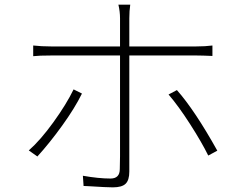

<svg xmlns="http://www.w3.org/2000/svg" viewBox="-20 -791 1040 827"><path d="M537 -712V-540V-481V-391V-289V-188V-103V-52Q537 -15 521 0.5Q505 16 466 16Q440 16 362 11L340 10L337 -34Q405 -22 456 -22Q496 -22 496 -63Q496 -93 497 -118V-206V-309V-411V-494V-540V-712Q497 -741 490 -771H541Q537 -744 537 -712ZM199 -591H454H577H691H780H826Q864 -591 895 -595V-550Q849 -552 827 -552H578H455H341H250H200Q148 -552 123 -549V-595Q159 -591 199 -591ZM141 -117 104 -143Q154 -187 210 -264.5Q266 -342 297 -406L333 -388Q302 -325 247.5 -249.5Q193 -174 141 -117ZM916 -142 877 -121Q849 -178 799 -256Q749 -334 706 -384L742 -403Q819 -316 916 -142Z"/></svg>

Font: Merged Yaku Han JP ExtraLight
Style: Regular
Weight: 250
Designer: Ryoko NISHIZUKA 西塚涼子 (kana, bopomofo & ideographs); Paul D. Hunt (Latin, Greek & Cyrillic); Sandoll Communications 산돌커뮤니
Foundry: Adobe
Version: Version 2.004